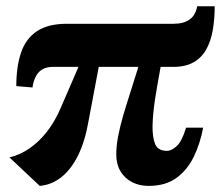

<svg xmlns="http://www.w3.org/2000/svg" viewBox="-20 -600 724 630"><path d="M110.5 10 11 -83.5Q45 -91.5 76.2 -112.8Q107.5 -134 133.8 -167.5Q160 -201 179 -245.5L237.5 -380.5H152Q134 -380.5 120.5 -373.2Q107 -366 98.5 -351Q90 -336 86.5 -313L33.5 -317.5Q33.5 -381.5 49 -427.2Q64.5 -473 101 -497.5Q137.5 -522 200 -522H550Q583 -522 602.5 -536.2Q622 -550.5 627 -579.5H684.5Q684.5 -537.5 678.2 -501.5Q672 -465.5 657 -438.2Q642 -411 615.5 -395.8Q589 -380.5 548 -380.5H507Q501.5 -350 496.8 -323.2Q492 -296.5 488.5 -273Q485 -249.5 483 -228.2Q481 -207 480.5 -187Q480 -150.5 488.8 -128Q497.5 -105.5 527 -105Q543.5 -105 560.5 -121.2Q577.5 -137.5 590.5 -181H646.5Q637 -129.5 616 -86Q595 -42.5 559 -16.2Q523 10 467.5 10Q437 10 413 -2.5Q389 -15 375.2 -38.2Q361.5 -61.5 361.5 -93.5Q361.5 -121.5 367.8 -153.8Q374 -186 384.5 -222Q395 -258 408 -297.8Q421 -337.5 434 -380.5H304L271 -205.5Q259.5 -137.5 236.5 -90.8Q213.5 -44 181.5 -18.8Q149.5 6.5 110.5 10Z"/></svg>

Font: Merriweather 96pt Black
Style: Italic
Weight: 900
Italic angle: -7.8°
Version: Version 2.101